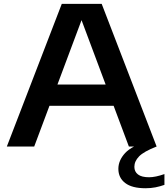

<svg xmlns="http://www.w3.org/2000/svg" viewBox="-20 -760 873 996"><path d="M15.5 0 300.5 -740H507.5L792.5 0H648.5L569.5 -211H236.5L157.5 0ZM278 -321.5H528L403 -655.5ZM735 216.5Q664.5 216.5 629.2 189.2Q594 162 594 116Q594 72 629 34Q664 -4 756.5 -32L792.5 0Q726 26 701.5 51.2Q677 76.5 677 105.5Q677 130.5 695.8 145Q714.5 159.5 753.5 159.5Q786 159.5 833 143V199Q810.5 207 786.5 211.8Q762.5 216.5 735 216.5Z"/></svg>

Font: Encode Sans Expanded Expanded SemiBold
Style: Regular
Weight: 600
Width: 7
Designer: Multiple Designers
Foundry: Impallari Type
Version: Version 3.000; ttfautohint (v1.8.3) -l 8 -r 50 -G 200 -x 14 